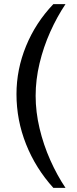

<svg xmlns="http://www.w3.org/2000/svg" viewBox="-20 -755 373 932"><path d="M239 157Q153 62 106.5 -55Q60 -172 60 -298Q60 -418 106.5 -531.5Q153 -645 239 -735H298Q257 -674 224 -600.5Q191 -527 172 -447.5Q153 -368 153 -290Q153 -212 172 -132Q191 -52 224 22Q257 96 298 157Z"/></svg>

Font: Archivo VF Beta
Style: Regular
Weight: 400
Designer: Hector Gatti
Foundry: Omnibus-Type
Version: Version 1.002